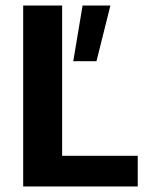

<svg xmlns="http://www.w3.org/2000/svg" viewBox="-20 -670 540 690"><path d="M475 0V-110H203.3V-650H63.3V0ZM326.7 -450 376.7 -650H276.7L243.3 -450Z"/></svg>

Font: Familjen Grotesk
Style: Bold
Weight: 700
Designer: Anders Wikstroem, Jonas Baeckman, Matilda Gysing, Kristian Moeller
Foundry: Familjen STHLM AB
Version: Version 2.000